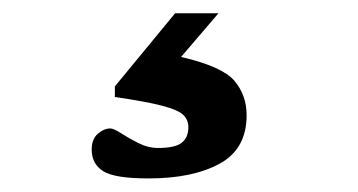

<svg xmlns="http://www.w3.org/2000/svg" viewBox="-20 -37 540 290"><path d="M204.5 232.5Q153 232.5 135.8 221.5Q118.5 210.5 118.5 189Q118.5 173 127.8 165Q137 157 146.5 157Q151.5 157 162.8 164.2Q174 171.5 188.8 179Q203.5 186.5 219 186.5Q244 186.5 254.2 178.8Q264.5 171 264.5 155Q264.5 144 256.8 136.5Q249 129 225.2 122.8Q201.5 116.5 153.5 109.5V93.5L244.5 -17H310L253.5 49Q316 63.5 334.2 85.2Q352.5 107 352.5 137Q352.5 188 311.8 210.2Q271 232.5 204.5 232.5Z"/></svg>

Font: Newsreader 6pt SemiBold
Style: Regular
Weight: 600
Designer: Hugues Gentile
Foundry: Production Type
Version: Version 1.003; ttfautohint (v1.8.3)